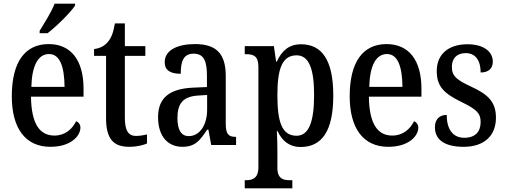

<svg xmlns="http://www.w3.org/2000/svg" viewBox="-20 -786 2742 1041"><path d="M195 -619V-606H238C290 -646 365 -721 387 -756V-766H276C259 -721 223 -665 195 -619ZM253 10C366 10 416 -50 416 -94C416 -112 405 -124 393 -129C372 -87 334 -51 275 -51C194 -51 150 -116 148 -262H433V-305C433 -463 362 -547 244 -547C117 -547 44 -452 44 -264C44 -90 118 10 253 10ZM330 -315H150C153 -429 186 -493 246 -493C306 -493 329 -422 330 -315Z M681 10C724 10 759 0 777 -8V-57C758 -53 740 -49 717 -49C676 -49 657 -78 657 -147V-483H768V-536H657V-659H603C594 -607 583 -580 565 -559C547 -537 522 -524 490 -520V-483H555V-146C555 -30 597 10 681 10Z M969 10C1040 10 1066 -27 1103 -83H1110L1125 0H1260V-44H1257C1218 -44 1204 -60 1204 -116V-374C1204 -500 1148 -547 1037 -547C942 -547 873 -514 873 -449C873 -406 902 -386 960 -386C960 -451 973 -495 1030 -495C1090 -495 1102 -447 1102 -373V-314L1031 -311C901 -306 837 -257 837 -151C837 -41 895 10 969 10ZM1003 -48C961 -48 942 -85 942 -145C942 -223 970 -263 1055 -268L1103 -271V-191C1103 -108 1063 -48 1003 -48Z M1307 235H1565V191H1549C1517 191 1484 183 1484 125V38C1484 -2 1483 -43 1481 -75H1485C1509 -23 1548 11 1610 11C1725 11 1787 -75 1787 -268C1787 -461 1725 -546 1612 -546C1545 -546 1506 -508 1481 -452H1477L1465 -536H1307V-492H1317C1353 -492 1381 -483 1381 -424V121C1381 182 1347 191 1315 191H1307ZM1588 -50C1507 -50 1484 -128 1484 -270C1484 -407 1507 -486 1588 -486C1656 -486 1683 -411 1683 -271C1683 -129 1656 -50 1588 -50Z M2085 10C2198 10 2248 -50 2248 -94C2248 -112 2237 -124 2225 -129C2204 -87 2166 -51 2107 -51C2026 -51 1982 -116 1980 -262H2265V-305C2265 -463 2194 -547 2076 -547C1949 -547 1876 -452 1876 -264C1876 -90 1950 10 2085 10ZM2162 -315H1982C1985 -429 2018 -493 2078 -493C2138 -493 2161 -422 2162 -315Z M2494 10C2604 10 2669 -49 2669 -148C2669 -235 2624 -275 2535 -316C2458 -352 2430 -372 2430 -423C2430 -468 2455 -498 2505 -498C2556 -498 2586 -461 2586 -393C2629 -393 2652 -415 2652 -452C2652 -502 2608 -546 2514 -546C2415 -546 2348 -495 2348 -401C2348 -314 2390 -278 2486 -231C2561 -194 2586 -173 2586 -125C2586 -72 2557 -39 2497 -39C2432 -39 2402 -90 2402 -163C2370 -163 2338 -146 2338 -96C2338 -27 2393 10 2494 10Z"/></svg>

Font: Noto Serif Sinhala Condensed Medium
Style: Regular
Weight: 500
Width: 3
Designer: Jelle Bosma - Monotype Design Team
Foundry: Monotype Imaging Inc.
Version: Version 2.007